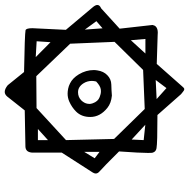

<svg xmlns="http://www.w3.org/2000/svg" viewBox="-14 -506 798 811"><g transform="rotate(-90 385.5 -100.0)"><path d="M403.3 272.9Q409.7 278.8 415 278.8Q419.9 278.8 425.3 271.5L521.5 162.6L645 166.5Q649.4 167 653.3 167Q670.9 167 679.2 158.7Q684.6 153.3 686 144.5L670.4 5.9L756.3 -72.3Q763.2 -75.2 766.8 -79.1Q770.5 -83 770.5 -88.4Q770.5 -96.7 760.3 -108.4L665.5 -221.2L671.4 -342.3Q672.4 -354 672.4 -362.3Q672.4 -389.6 663.6 -391.6Q647.9 -395 487.3 -397.9L431.6 -466.8Q416 -479.5 403.3 -479.5Q393.1 -479.5 384.3 -469.7L325.2 -395L171.9 -392.1Q161.1 -391.6 154.8 -385.3Q148.4 -378.9 147 -365.2V-238.8L63.5 -108.9Q58.6 -101.6 58.6 -95.2Q58.6 -86.4 67.9 -78.6Q85.9 -63 151.9 3.4Q145.5 92.8 145.5 126Q145.5 138.2 146 141.4Q146.5 144.5 146.7 145.5Q147 146.5 147.5 147.2Q147.9 147.9 148.2 148.9Q148.4 149.9 148.9 150.6Q149.4 151.4 149.9 152.3Q154.8 159.7 165.5 161.6Q186 165.5 303.7 165.5H305.7L393.6 265.1ZM419.4 203.6 373 162.1 453.6 158.2ZM565.4 114.7 621.6 53.2 627 114.7ZM264.6 114.3 199.7 107.4 202.1 56.6ZM496.1 105 331.1 111.8 204.6 -17.6 199.7 -220.7 335 -345.2 469.7 -346.2 606.9 -203.1 614.7 -15.6ZM494.1 -87.9Q495.6 -96.2 495.6 -103Q495.6 -136.2 477.5 -166.5Q461.4 -192.9 439.5 -203.6Q428.2 -209.5 416.7 -211.7Q405.3 -213.9 396 -213.9Q378.4 -213.9 362.8 -207Q338.4 -196.3 320.3 -178.2Q297.4 -155.3 297.4 -118.2Q297.4 -76.7 335.9 -45.9Q356 -29.8 387.7 -26.9Q411.1 -28.8 434.1 -29.3Q457.5 -29.8 474.1 -46.4Q490.2 -62 494.1 -87.9ZM671.9 -66.4 666.5 -141.1 702.1 -92.3ZM149.9 -143.6V-79.1L123 -99.6ZM413.6 -73.7Q410.2 -73.2 406.2 -73.2Q394.5 -73.2 381.3 -78.6Q362.8 -85.4 355 -108.4Q352.5 -116.2 352.5 -121.6Q352.5 -127 353.5 -130.9Q356 -144 367.2 -155.8Q381.3 -169.9 401.9 -169.9Q424.8 -169.9 439.5 -147Q449.7 -130.9 449.7 -111.3Q449.7 -103.5 447.3 -93.3Q428.7 -75.7 413.6 -73.7ZM613.3 -286.1 550.3 -348.6 617.2 -344.7ZM199.7 -296.9V-339.4H246.6Z"/></g></svg>

Font: Bakudai
Style: Light
Weight: 300
Version: Version 1.48